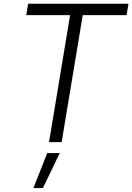

<svg xmlns="http://www.w3.org/2000/svg" viewBox="-20 -747 695 1009"><path d="M117.9 -667.6 127.8 -727.3H655.2L645.2 -667.6H414.8L304 0H237.6L348.4 -667.6ZM155.5 241.5 228.3 57.5H294L205.3 241.5Z"/></svg>

Font: Inter P Light
Style: Italic
Weight: 300
Italic angle: 9.39999°
Designer: Rasmus Andersson
Foundry: rsms
Version: Version 3.018;git-588b23468